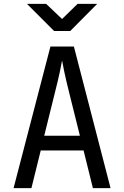

<svg xmlns="http://www.w3.org/2000/svg" viewBox="-20 -970 640 990"><path d="M50 0 240 -730H361L550 0H459L411 -194H190L142 0ZM208 -270H392L336 -495Q320 -559 311 -602Q302 -645 300 -658Q298 -645 289 -602Q280 -559 264 -496ZM259 -810 119 -950H218L300 -872L380 -950H481L342 -810Z"/></svg>

Font: JetBrainsMonoNL NF
Style: Regular
Weight: 400
Designer: Philipp Nurullin, Konstantin Bulenkov
Foundry: JetBrains
Version: Version 2.304; ttfautohint (v1.8.4.7-5d5b);Nerd Fonts 3.2.1